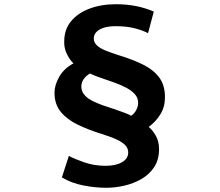

<svg xmlns="http://www.w3.org/2000/svg" viewBox="-20 -806 1040 909"><path d="M681 -649Q656 -662 618 -672Q580 -682 528 -682Q494 -682 471 -674.5Q448 -667 436 -654Q424 -641 424 -624Q424 -606 438 -592Q452 -578 479 -567Q506 -556 547 -543Q609 -524 657.5 -500Q706 -476 733.5 -439.5Q761 -403 761 -346Q761 -300 739.5 -265Q718 -230 684 -205Q700 -193 716.5 -165.5Q733 -138 733 -100Q733 -50 710 -15Q687 20 649.5 41.5Q612 63 568.5 73Q525 83 483 83Q431 83 374.5 72Q318 61 273 34L306 -68Q331 -54 378.5 -37.5Q426 -21 480 -21Q528 -21 557.5 -38Q587 -55 587 -84Q587 -103 574 -117.5Q561 -132 533.5 -145Q506 -158 461 -172Q400 -191 349.5 -215Q299 -239 268.5 -275.5Q238 -312 238 -367Q238 -403 260.5 -442.5Q283 -482 328 -506Q311 -521 297 -549.5Q283 -578 284 -609Q284 -666 316 -705Q348 -744 403.5 -765Q459 -786 529 -786Q580 -786 625 -777Q670 -768 708 -751ZM365 -396Q365 -383 370.5 -371Q376 -359 388 -348Q400 -337 420 -327Q440 -317 468 -307Q497 -298 522.5 -289Q548 -280 568.5 -272.5Q589 -265 601 -258Q616 -268 625 -285Q634 -302 634 -320Q634 -343 618 -360.5Q602 -378 576 -391.5Q550 -405 519 -416Q488 -427 458.5 -437Q429 -447 406 -458Q388 -448 376.5 -432Q365 -416 365 -396Z"/></svg>

Font: Noto Sans JP Thin ExtraBold
Style: Regular
Weight: 800
Version: Version 2.004-H2;hotconv 1.0.118;makeotfexe 2.5.65603